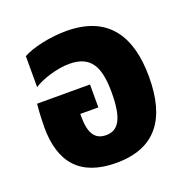

<svg xmlns="http://www.w3.org/2000/svg" viewBox="-103 -628 724 740"><g transform="rotate(-20 259.0 -258.0)"><path d="M253 14C414 14 484 -83 484 -255C484 -423 415 -530 243 -530C179 -530 104 -514 65 -492V-365C96 -386 161 -407 211 -407C301 -407 328 -352 328 -247C328 -137 301 -100 252 -100C206 -100 186 -133 186 -199V-211H260V-305H43C40 -278 38 -234 38 -210C38 -65 106 14 253 14Z"/></g></svg>

Font: Noto Sans Thai UI Condensed Extra
Style: Regular
Weight: 800
Width: 3
Designer: Monotype Design Team
Foundry: Monotype Imaging Inc.
Version: Version 1.901